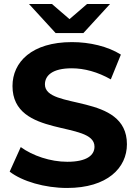

<svg xmlns="http://www.w3.org/2000/svg" viewBox="-20 -921 678 953"><path d="M394 -757 526 -901H412L325 -826L238 -901H124L256 -757ZM203 -502C203 -546 240 -582 336 -582C398 -582 465 -564 530 -527L580 -650C515 -691 425 -712 337 -712C138 -712 42 -613 42 -494C42 -234 449 -324 449 -193C449 -150 410 -118 314 -118C230 -118 142 -148 83 -191L28 -69C90 -21 202 12 313 12C513 12 610 -88 610 -205C610 -462 203 -373 203 -502Z"/></svg>

Font: AWKNG-Font
Style: Bold
Weight: 700
Designer: Awakening Church
Foundry: Awakening Church
Version: Version 1.700;PS 001.700;hotconv 1.0.88;makeotf.lib2.5.64775